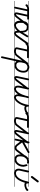

<svg xmlns="http://www.w3.org/2000/svg" viewBox="1456 -1982 772 3724"><g transform="rotate(90 1842.0 -120.0)"><path d="M385 -280H362V-279Q362 -262 344 -262H301L258 -64Q256 -55 256 -49Q256 -47 258 -43Q265 -43 273.5 -50Q282 -57 291 -67L449 -275Q455 -283 462 -283Q469 -283 475.5 -277.5Q482 -272 482 -266Q482 -258 478 -254L318 -46Q306 -30 293 -21H385V-14H282Q270 -8 258 -8Q246 -8 237 -14H142Q138 -7 131 -7Q117 -7 112 -14H0V-21H110V-23Q110 -28 111 -29L161 -262H146Q133 -262 123 -256.5Q113 -251 105.5 -244.5Q98 -238 92.5 -233Q87 -228 83 -228Q75 -228 69 -234Q63 -240 63 -246Q63 -257 72 -266Q80 -274 90 -280H0V-287H104Q112 -290 121 -293Q136 -297 146 -297H344Q357 -297 361 -287H385ZM197 -262 145 -22V-21H229Q221 -32 221 -51Q221 -62 223 -71L265 -262Z M745 -14H652Q638 -7 626 -7Q612 -7 601 -14H505Q486 -7 466 -7Q448 -7 433 -14H385V-21H422Q413 -28 406 -39Q383 -70 383 -117Q383 -181 394 -214Q399 -238 415 -255Q432 -272 447 -280H385V-287H466H467Q491 -291 529 -288Q532 -287 536 -287H745V-280H695Q697 -279 698 -278Q704 -272 704 -267.5Q704 -263 700 -256Q696 -249 690 -239L677 -218Q670 -206 660 -191L612 -112Q612 -41 626 -41Q641 -41 669 -79L809 -275Q814 -283 822 -283Q830 -283 836 -277.5Q842 -272 842 -266Q842 -261 838 -255L698 -58Q680 -34 662 -21H745ZM469 -43Q521 -43 580 -124Q580 -181 573 -202.5Q566 -224 556 -237Q546 -248 528 -251Q513 -254 501 -254H488Q483 -254 457 -240Q423 -221 423 -148V-113Q423 -103 426 -89.5Q429 -76 436 -66Q448 -43 469 -43ZM589 -249Q610 -222 610 -174L643 -231Q664 -269 676 -280H555Q573 -270 589 -249ZM578 -69Q554 -43 526 -25Q523 -23 520 -21H593H592Q578 -36 578 -69Z M1131 -14H1019Q1009 -10 999 -8Q986 -6 974 -6Q946 -6 928 -14H745V-21H916Q898 -34 898 -57V-63Q898 -67 900 -70L940 -259H893Q878 -259 864.5 -252.5Q851 -246 842 -235Q836 -227 829 -227Q822 -227 816.5 -233Q811 -239 811 -245Q811 -255 819.5 -264Q828 -273 840 -280H745V-287H855Q861 -289 867 -291Q881 -295 893 -295H1092Q1103 -295 1107 -287H1131V-280H1109V-278Q1109 -259 1092 -259H977L934 -63L933 -57Q933 -51 944.5 -46.5Q956 -42 971 -42Q990 -42 1009 -48Q1028 -54 1037 -66L1197 -274Q1202 -282 1210 -282Q1218 -282 1224 -276Q1230 -270 1230 -263Q1230 -257 1225 -253L1065 -44Q1058 -35 1047 -28Q1042 -24 1036 -21H1131Z M1437 -280H1352Q1389 -251 1389 -191Q1389 -153 1377.5 -120.5Q1366 -88 1347 -64.5Q1328 -41 1302 -27Q1295 -24 1287 -21H1437V-14H1254H1247H1161L1107 231Q1104 246 1093 246Q1083 246 1077.5 241Q1072 236 1072 229Q1072 226 1073 224L1157 -159V-161Q1164 -191 1173 -219.5Q1182 -248 1200 -266Q1208 -274 1217 -280H1131V-287H1228L1240 -293Q1263 -303 1287 -303Q1318 -299 1340 -287H1437ZM1192 -153 1191 -152V-150Q1191 -139 1189.5 -130.5Q1188 -122 1188 -117Q1188 -84 1203 -67Q1218 -50 1247 -50Q1267 -50 1286 -59.5Q1305 -69 1320.5 -87.5Q1336 -106 1345 -132Q1354 -158 1354 -191Q1354 -225 1339 -243.5Q1324 -262 1287 -267Q1248 -267 1221 -237Q1208 -223 1202.5 -200Q1197 -177 1192 -153ZM1202 -24Q1186 -35 1170 -52L1163 -21H1208Q1205 -22 1202 -24Z M1614 -280H1538Q1538 -279 1537.5 -277.5Q1537 -276 1537 -275L1492 -66Q1491 -57 1491 -51Q1491 -48 1492 -44Q1499 -44 1507.5 -51Q1516 -58 1524 -69L1683 -277Q1689 -285 1696 -285Q1703 -285 1709.5 -279Q1716 -273 1716 -266Q1716 -260 1711 -256L1553 -47Q1539 -30 1525 -21H1614V-14H1514Q1502 -8 1492 -8Q1478 -8 1470 -14H1437V-21H1463Q1455 -35 1455 -52Q1455 -61 1458 -73L1502 -280H1437V-287H1503Q1507 -297 1519 -297Q1528 -297 1533 -292Q1535 -289 1536 -287H1614Z M2097 -280H2050Q2050 -273 2049 -270Q2048 -266 2048 -262Q2048 -255 2053.5 -248.5Q2059 -242 2079 -242Q2103 -242 2127 -251.5Q2151 -261 2163 -276Q2169 -284 2177 -284Q2183 -284 2189.5 -278Q2196 -272 2196 -266Q2196 -251 2181.5 -240.5Q2167 -230 2147.5 -221.5Q2128 -213 2109 -209.5Q2090 -206 2081 -206Q2068 -206 2055.5 -209Q2043 -212 2036 -217Q2028 -182 2011 -145Q1994 -108 1971 -77Q1948 -46 1921 -26L1914 -21H2097V-14H1902Q1884 -6 1868 -6Q1851 -6 1838 -14H1738Q1721 -7 1703 -7Q1687 -7 1674 -14H1614V-21H1664L1658 -27Q1641 -47 1641 -83Q1641 -103 1645 -122L1680 -280H1614V-287H1681Q1685 -297 1697 -297Q1706 -297 1711 -292Q1713 -289 1714 -287H1849Q1853 -295 1864 -295Q1873 -295 1878 -290Q1880 -289 1881 -287H2016Q2020 -296 2031 -296Q2040 -296 2045 -291Q2047 -289 2048 -287H2097ZM1883 -274 1870 -230 1848 -113Q1844 -95 1844 -82Q1844 -63 1851 -52.5Q1858 -42 1870 -42Q1882 -42 1898 -52.5Q1914 -63 1930.5 -82Q1947 -101 1962.5 -126.5Q1978 -152 1988 -183Q1997 -205 2003 -230Q2008 -253 2014 -280H1883V-279ZM1715 -278Q1715 -277 1715 -275L1681 -115Q1677 -96 1677 -83Q1677 -63 1684 -53Q1691 -43 1702 -43Q1722 -43 1742 -59Q1762 -75 1780 -102Q1798 -129 1812.5 -162.5Q1827 -196 1836 -230L1847 -280H1716Q1716 -279 1715 -278ZM1825 -27Q1809 -49 1809 -82Q1782 -45 1757 -26Q1754 -23 1751 -21H1830Q1827 -24 1825 -27Z M2483 -14H2371Q2361 -10 2351 -8Q2338 -6 2326 -6Q2298 -6 2280 -14H2097V-21H2268Q2250 -34 2250 -57V-63Q2250 -67 2252 -70L2292 -259H2245Q2230 -259 2216.5 -252.5Q2203 -246 2194 -235Q2188 -227 2181 -227Q2174 -227 2168.5 -233Q2163 -239 2163 -245Q2163 -255 2171.5 -264Q2180 -273 2192 -280H2097V-287H2207Q2213 -289 2219 -291Q2233 -295 2245 -295H2444Q2455 -295 2459 -287H2483V-280H2461V-278Q2461 -259 2444 -259H2329L2286 -63L2285 -57Q2285 -51 2296.5 -46.5Q2308 -42 2323 -42Q2342 -42 2361 -48Q2380 -54 2389 -66L2549 -274Q2554 -282 2562 -282Q2570 -282 2576 -276Q2582 -270 2582 -263Q2582 -257 2577 -253L2417 -44Q2410 -35 2399 -28Q2394 -24 2388 -21H2483Z M2660 -280H2584Q2584 -279 2583.5 -277.5Q2583 -276 2583 -275L2538 -66Q2537 -57 2537 -51Q2537 -48 2538 -44Q2545 -44 2553.5 -51Q2562 -58 2570 -69L2729 -277Q2735 -285 2742 -285Q2749 -285 2755.5 -279Q2762 -273 2762 -266Q2762 -260 2757 -256L2599 -47Q2585 -30 2571 -21H2660V-14H2560Q2548 -8 2538 -8Q2524 -8 2516 -14H2483V-21H2509Q2501 -35 2501 -52Q2501 -61 2504 -73L2548 -280H2483V-287H2549Q2553 -297 2565 -297Q2574 -297 2579 -292Q2581 -289 2582 -287H2660Z M2977 -280H2948Q2946 -275 2940 -272L2743 -163L2805 -80Q2816 -65 2827 -58.5Q2838 -52 2849 -52Q2857 -52 2867.5 -57.5Q2878 -63 2886 -75L3047 -286Q3052 -293 3060 -293Q3065 -293 3072 -287.5Q3079 -282 3079 -275Q3079 -269 3074 -264L2914 -54Q2895 -30 2875 -21H2977V-14H2660V-21H2673Q2669 -25 2669 -33Q2669 -37 2670 -38L2722 -280H2660V-287H2724L2725 -291Q2727 -305 2739 -305Q2750 -305 2755 -300.5Q2760 -296 2760 -291V-287H2893L2922 -303Q2927 -306 2932 -306Q2938 -306 2944 -300Q2949 -294 2950 -287H2977ZM2776 -59 2725 -127 2704 -30Q2703 -24 2700 -21H2823Q2797 -31 2776 -59ZM2742 -203 2880 -280H2759Z M3238 -280H3155Q3155 -270 3150.5 -264.5Q3146 -259 3139 -259Q3137 -258 3136 -258Q3133 -258 3130 -259Q3124 -262 3120 -262Q3063 -262 3036 -221Q3012 -181 3012 -117Q3012 -82 3028 -66Q3044 -50 3068 -50Q3092 -50 3111.5 -60Q3131 -70 3145 -89Q3178 -129 3178 -191L3173 -217Q3170 -228 3168 -235Q3166 -242 3166 -248Q3166 -254 3170 -259Q3177 -266 3185 -266Q3199 -266 3199 -256Q3206 -239 3214 -191Q3214 -116 3171 -64Q3146 -32 3113 -21H3238V-14H3078H3072H3065H2976V-21H3032Q3015 -28 3002 -41Q2976 -68 2976 -113Q2976 -212 3016 -254Q3031 -270 3049 -280H2976V-287H3064Q3089 -297 3120 -297H3121Q3133 -297 3142 -295H3144Q3150 -292 3153 -287H3238Z M3602 -280H3540Q3540 -273 3538.5 -269.5Q3537 -266 3537 -263Q3537 -254 3543.5 -248Q3550 -242 3569 -242Q3579 -242 3591.5 -244Q3604 -246 3615.5 -251Q3627 -256 3637 -262.5Q3647 -269 3652 -277Q3658 -285 3665 -285Q3671 -285 3677.5 -279Q3684 -273 3684 -267Q3684 -253 3669.5 -241.5Q3655 -230 3635 -222Q3615 -214 3596 -210.5Q3577 -207 3569 -207Q3557 -207 3545.5 -209Q3534 -211 3525 -218Q3518 -194 3511 -176Q3504 -158 3497 -141.5Q3490 -125 3481 -109Q3472 -93 3460 -76Q3432 -39 3400 -23Q3398 -22 3396 -21H3602V-14H3379Q3358 -7 3338 -7Q3320 -7 3304 -13L3301 -14H3238V-21H3289Q3282 -25 3277 -31Q3265 -43 3258.5 -58.5Q3252 -74 3252 -93Q3252 -100 3252.5 -107Q3253 -114 3255 -122L3288 -280H3238V-287H3290Q3294 -297 3305 -297Q3315 -297 3320 -292Q3322 -289 3323 -287H3505Q3509 -297 3521 -297Q3530 -297 3535 -292Q3537 -289 3538 -287H3602ZM3325 -275 3289 -114Q3287 -104 3287 -93Q3287 -73 3300 -58Q3313 -43 3340 -43Q3374 -43 3401 -65Q3428 -87 3448 -122Q3468 -157 3481 -199Q3494 -240 3503 -280H3325ZM3428 -342Q3423 -333 3413 -333Q3405 -333 3399 -340Q3393 -347 3393 -354Q3393 -360 3398 -366L3484 -478Q3487 -482 3490.5 -484Q3494 -486 3497 -486Q3504 -486 3511.5 -480Q3519 -474 3519 -467Q3519 -461 3513 -453Z"/></g></svg>

Font: Gruenewald VA 3. Klasse
Style: Regular
Weight: 400
Designer: Peter Wiegel
Foundry: Peter Wiegel, nach dem Schriftentwurf von Dr. H. Gr¸newald
Version: Version 0.007